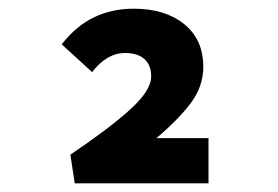

<svg xmlns="http://www.w3.org/2000/svg" viewBox="-20 -790 640 442"><path d="M152 -368 142 -434Q227 -491 277.5 -536Q328 -581 328 -614Q328 -640 312.5 -654Q297 -668 268 -668Q226 -668 192 -624L122 -688Q156 -731 197 -750.5Q238 -770 288 -770Q360 -770 404 -734.5Q448 -699 448 -636Q448 -591 419 -552.5Q390 -514 340 -472H460V-368Z"/></svg>

Font: Source Code Pro Black
Style: Regular
Weight: 900
Monospace: yes
Designer: Paul D. Hunt, Teo Tuominen
Foundry: Adobe Systems Incorporated
Version: Version 2.030;PS 1.000;hotconv 16.6.51;makeotf.lib2.5.65220